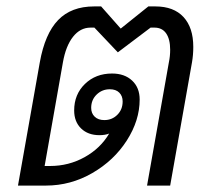

<svg xmlns="http://www.w3.org/2000/svg" viewBox="-20 -578 674 598"><path d="M582 -432Q582 -407 578 -384L510 0H438L506 -384Q510 -403 510 -423Q510 -456 497.5 -474Q485 -492 461 -492H449L347 -415L274 -492H262Q230 -492 207.5 -463.5Q185 -435 176 -384L119 -61H136Q194 -61 243.5 -88.5Q293 -116 320 -162Q307 -157 290 -157Q254 -157 232.5 -178Q211 -199 211 -234Q211 -284 244.5 -316.5Q278 -349 329 -349Q368 -349 391.5 -327Q415 -305 415 -268Q415 -203 375 -140.5Q335 -78 267.5 -39Q200 0 123 0H36L104 -384Q120 -473 161 -515.5Q202 -558 273 -558H295L356 -489L442 -558H464Q521 -558 551.5 -525Q582 -492 582 -432ZM305 -204Q329 -204 345.5 -220.5Q362 -237 362 -262Q362 -279 351.5 -289.5Q341 -300 322 -300Q298 -300 281 -283.5Q264 -267 264 -242Q264 -225 275 -214.5Q286 -204 305 -204Z"/></svg>

Font: Bai Jamjuree
Style: Italic
Weight: 400
Italic angle: -10°
Version: Version 1.000; ttfautohint (v1.6)